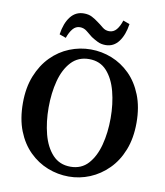

<svg xmlns="http://www.w3.org/2000/svg" viewBox="-94 -943 893 1037"><g transform="rotate(10 352.0 -424.0)"><path d="M353 17Q293 17 237 -5Q181 -27 136.5 -71Q92 -115 66.5 -180Q41 -245 41 -332Q41 -416 67 -481Q93 -546 137 -590.5Q181 -635 237 -657.5Q293 -680 353 -680Q413 -680 468.5 -658Q524 -636 568 -592.5Q612 -549 638 -483.5Q664 -418 664 -332Q664 -248 638.5 -183Q613 -118 568.5 -73.5Q524 -29 468.5 -6Q413 17 353 17ZM353 -37Q413 -37 450 -78Q487 -119 504.5 -186Q522 -253 522 -332Q522 -411 504.5 -478Q487 -545 450 -586Q413 -627 353 -627Q293 -627 255 -586Q217 -545 199.5 -478Q182 -411 182 -332Q182 -253 199.5 -186Q217 -119 255 -78Q293 -37 353 -37ZM172 -731Q181 -793 209 -829Q237 -865 282 -865Q308 -865 326.5 -855.5Q345 -846 362 -833Q379 -821 395 -807.5Q411 -794 432 -794Q456 -794 472 -813Q488 -832 498 -864L534 -851Q525 -790 497.5 -753.5Q470 -717 426 -717Q401 -717 382 -726.5Q363 -736 346 -747Q329 -761 312 -774.5Q295 -788 274 -788Q251 -788 235 -769Q219 -750 208 -718Z"/></g></svg>

Font: Source Serif Pro Semibold
Style: Regular
Weight: 600
Designer: Frank Grießhammer
Foundry: Adobe Systems Incorporated
Version: Version 3.000;hotconv 1.0.109;makeotfexe 2.5.65596